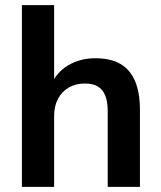

<svg xmlns="http://www.w3.org/2000/svg" viewBox="-20 -725 625 745"><path d="M65 0V-705H190V-391H176Q198 -444 244.5 -471.5Q291 -499 350 -499Q409 -499 447 -477Q485 -455 504 -410.5Q523 -366 523 -298V0H398V-292Q398 -330 388.5 -354Q379 -378 359.5 -389.5Q340 -401 310 -401Q274 -401 247 -385.5Q220 -370 205 -341.5Q190 -313 190 -275V0Z"/></svg>

Font: Nunito Sans 12pt ExtraLight
Style: Regular
Weight: 200
Designer: Vernon Adams
Foundry: Vernon Adams
Version: Version 3.101;gftools[0.9.27]